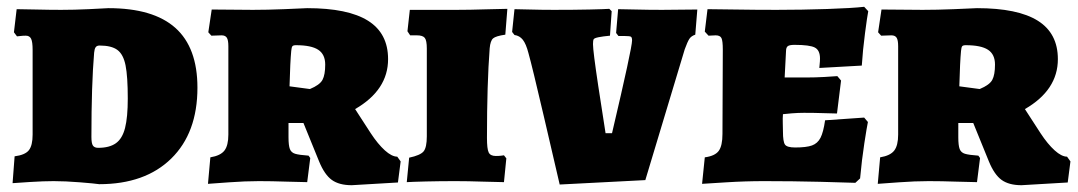

<svg xmlns="http://www.w3.org/2000/svg" viewBox="-20 -533 3173 565"><path d="M138 0Q109 0 69 2.5Q29 5 17 6L23 -73Q54 -77 65 -91Q76 -105 76 -137V-386Q76 -410 71.5 -419Q67 -428 56 -428Q47 -428 39.5 -427Q32 -426 30 -426L21 -438L29 -506Q45 -506 85 -505Q125 -504 160 -504Q198 -504 240.5 -506Q283 -508 299 -509Q431 -509 496 -451Q561 -393 561 -275Q561 -142 484 -66.5Q407 9 272 9Q259 7 215.5 3.5Q172 0 138 0ZM257 -378Q249 -284 249 -130Q249 -111 253.5 -104.5Q258 -98 269 -98Q302 -98 321 -111.5Q340 -125 348 -156.5Q356 -188 356 -243Q356 -308 349.5 -340.5Q343 -373 325.5 -386Q308 -399 273 -399Q265 -399 261.5 -394Q258 -389 257 -378Z M919 -58 873 -171H829V-129Q829 -105 833 -94.5Q837 -84 848.5 -80.5Q860 -77 888 -75L893 -68L884 3Q867 3 823 1.5Q779 0 742 0Q702 0 654 3.5Q606 7 592 8L599 -70Q629 -75 640.5 -90Q652 -105 652 -137V-397Q652 -415 647.5 -422Q643 -429 632 -429L602 -428L593 -438L603 -505L724 -504Q766 -504 815.5 -506Q865 -508 884 -509Q1004 -509 1063 -472Q1122 -435 1122 -359Q1122 -268 1025 -212L1071 -141Q1092 -109 1112.5 -90.5Q1133 -72 1149 -72L1159 -58L1151 4L1015 12Q978 12 956.5 -3.5Q935 -19 919 -58ZM937 -343Q937 -373 916.5 -386.5Q896 -400 851 -400Q843 -400 840.5 -397Q838 -394 837 -383Q834 -352 832 -279L892 -271Q921 -283 929 -298Q937 -313 937 -343Z M1184 -69Q1217 -76 1226.5 -87.5Q1236 -99 1236 -132V-390Q1236 -414 1230 -421.5Q1224 -429 1207 -429H1187L1179 -441L1186 -504H1324Q1362 -504 1408.5 -505.5Q1455 -507 1473 -507L1467 -431Q1439 -427 1431 -420Q1423 -413 1421 -391Q1413 -287 1413 -127Q1413 -95 1418 -84.5Q1423 -74 1439 -74Q1450 -74 1456 -75Q1462 -76 1463 -76L1470 -67L1463 3Q1446 3 1401.5 1.5Q1357 0 1320 0Q1275 0 1233.5 1Q1192 2 1177 3Z M2032 -505 2026 -431Q2014 -427 2008.5 -418.5Q2003 -410 1995 -388L1879 -3L1627 10Q1615 -42 1580.5 -190Q1546 -338 1535 -377Q1528 -404 1518.5 -416Q1509 -428 1494 -430L1487 -439L1494 -506Q1506 -506 1539 -505Q1572 -504 1610 -504Q1671 -504 1715 -505Q1759 -506 1773 -507L1780 -500L1775 -428Q1754 -426 1741.5 -423.5Q1729 -421 1727 -417.5Q1725 -414 1725 -403Q1725 -383 1740.5 -280Q1756 -177 1762 -141H1781Q1840 -392 1840 -414Q1840 -423 1836.5 -425Q1833 -427 1819 -427H1800L1793 -436L1799 -506Q1812 -506 1849.5 -505Q1887 -504 1928 -504Z M2054 -70Q2084 -74 2095 -89Q2106 -104 2106 -139L2107 -387Q2107 -413 2103 -421Q2099 -429 2086 -429L2065 -428L2054 -440L2062 -506Q2083 -506 2141.5 -505Q2200 -504 2265 -504Q2340 -504 2414 -506.5Q2488 -509 2523 -513L2535 -500Q2532 -485 2525.5 -435.5Q2519 -386 2516 -340L2391 -333Q2391 -336 2392 -344Q2393 -352 2393 -361Q2393 -385 2378 -393Q2363 -401 2318 -401Q2303 -401 2298 -397Q2293 -393 2293 -382L2289 -305H2354Q2379 -305 2406 -306.5Q2433 -308 2444 -309L2455 -296L2443 -199Q2433 -199 2405 -200Q2377 -201 2346 -201Q2329 -201 2310 -199.5Q2291 -198 2284 -197Q2283 -186 2283.5 -170Q2284 -154 2284 -146Q2284 -116 2290 -107.5Q2296 -99 2320 -99Q2353 -99 2369.5 -105Q2386 -111 2394.5 -127.5Q2403 -144 2408 -179L2523 -187L2534 -174Q2531 -160 2523.5 -111.5Q2516 -63 2511 -8L2497 5Q2474 4 2393.5 2Q2313 0 2229 0Q2173 0 2117.5 3.5Q2062 7 2046 8Z M2890 -58 2844 -171H2800V-129Q2800 -105 2804 -94.5Q2808 -84 2819.5 -80.5Q2831 -77 2859 -75L2864 -68L2855 3Q2838 3 2794 1.5Q2750 0 2713 0Q2673 0 2625 3.5Q2577 7 2563 8L2570 -70Q2600 -75 2611.5 -90Q2623 -105 2623 -137V-397Q2623 -415 2618.5 -422Q2614 -429 2603 -429L2573 -428L2564 -438L2574 -505L2695 -504Q2737 -504 2786.5 -506Q2836 -508 2855 -509Q2975 -509 3034 -472Q3093 -435 3093 -359Q3093 -268 2996 -212L3042 -141Q3063 -109 3083.5 -90.5Q3104 -72 3120 -72L3130 -58L3122 4L2986 12Q2949 12 2927.5 -3.5Q2906 -19 2890 -58ZM2908 -343Q2908 -373 2887.5 -386.5Q2867 -400 2822 -400Q2814 -400 2811.5 -397Q2809 -394 2808 -383Q2805 -352 2803 -279L2863 -271Q2892 -283 2900 -298Q2908 -313 2908 -343Z"/></svg>

Font: Alegreya SC Black
Style: Regular
Weight: 900
Designer: Juan Pablo del Peral
Foundry: Huerta Tipografica
Version: Version 2.007; ttfautohint (v1.6)